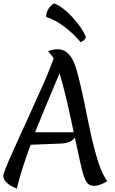

<svg xmlns="http://www.w3.org/2000/svg" viewBox="-25 -1101 690 1154"><path d="M-5 -44Q-5 -63 50 -185.5Q105 -308 177.5 -466.5Q250 -625 276 -693L298 -750Q282 -774 263 -793Q294 -805 322 -805Q385 -805 420 -725Q442 -674 479 -497Q480 -495 482 -484Q484 -473 502.5 -382.5Q521 -292 528 -262.5Q535 -233 552 -172Q579 -69 620 -12Q573 16 542.5 16Q512 16 498.5 -2.5Q485 -21 473.5 -59.5Q462 -98 425 -274Q403 -240 337 -238L159 -231Q102 -77 76 33Q-5 -1 -5 -44ZM333 -661Q218 -388 186 -306H418Q371 -535 333 -661ZM491 -881Q490 -870 480.5 -860.5Q471 -851 459 -848Q423 -893 366.5 -937Q310 -981 252 -999Q254 -1051 300 -1081Q353 -1060 409.5 -998.5Q466 -937 491 -881Z"/></svg>

Font: Merienda
Style: Regular
Weight: 400
Designer: Eduardo Rodriguez Tunni
Foundry: Eduardo Rodriguez Tunni
Version: Version 1.001